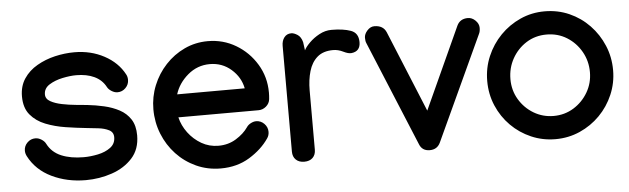

<svg xmlns="http://www.w3.org/2000/svg" viewBox="-41 -669 2668 814"><g transform="rotate(-5 1293.5 -262.5)"><path d="M293.9 -535.6Q363.8 -535.6 420.7 -505.1Q477.5 -474.6 504.9 -422.9Q510.7 -412.6 510.7 -399.4Q510.7 -379.4 496.3 -365Q481.9 -350.6 461.9 -350.6Q449.7 -350.6 436.8 -358.6Q423.8 -366.7 418.5 -377.4Q402.3 -407.7 370.1 -422.9Q337.9 -438 293.5 -438Q267.6 -438 234.9 -431.2Q202.1 -424.3 178.2 -409.2Q154.3 -394 154.3 -368.2Q154.3 -349.1 174.1 -338.1Q193.8 -327.1 222.9 -321.3Q252 -315.4 281.2 -312.7Q310.5 -310.1 329.1 -308.1Q365.2 -304.2 400.4 -296.1Q435.5 -288.1 464.8 -272.5Q494.1 -256.8 511.5 -230Q528.8 -203.1 528.8 -161.6Q528.8 -102.5 494.6 -64.9Q460.4 -27.3 407.2 -9.3Q354 8.8 295.9 8.8Q216.3 8.8 151.1 -22.7Q85.9 -54.2 54.7 -114.7Q48.8 -126.5 48.8 -137.7Q48.8 -157.7 63.2 -172.1Q77.6 -186.5 97.7 -186.5Q110.4 -186.5 123.3 -178.5Q136.2 -170.4 141.6 -159.2Q160.6 -122.1 200.4 -105.5Q240.2 -88.9 295.4 -88.9Q324.7 -88.9 356.2 -95.5Q387.7 -102.1 409.4 -118.2Q431.2 -134.3 431.2 -162.1Q431.2 -183.6 412.4 -193.1Q393.6 -202.6 367.4 -205.6Q341.3 -208.5 318.8 -210.9Q275.9 -215.3 230 -222.4Q184.1 -229.5 144.8 -245.1Q105.5 -260.7 81.1 -290Q56.6 -319.3 56.6 -368.2Q56.6 -412.1 77.9 -443.8Q99.1 -475.6 134.3 -495.8Q169.4 -516.1 211.2 -525.9Q252.9 -535.6 293.9 -535.6Z M861.8 -533.2Q926.8 -533.2 981 -501Q1035.2 -468.8 1068.1 -414.3Q1101.1 -359.9 1101.1 -293.5Q1101.1 -279.8 1099.6 -265.6Q1097.7 -247.6 1083.3 -235.1Q1068.8 -222.7 1050.8 -222.7L709.5 -222.2Q717.8 -187 740.7 -156.2Q763.7 -125.5 796.6 -106.4Q829.6 -87.4 868.7 -87.4Q910.6 -87.4 943.8 -107.9Q977.1 -128.4 995.6 -155.3Q1001.5 -164.6 1013.4 -170.9Q1025.4 -177.2 1036.1 -177.2Q1056.2 -177.2 1070.6 -162.6Q1085 -147.9 1085 -127.9Q1085 -112.3 1076.2 -100.1Q1045.9 -55.7 992.9 -23.2Q939.9 9.3 870.1 9.3Q814 9.3 765.9 -12.7Q717.8 -34.7 682.1 -72.8Q646.5 -110.8 626.7 -160.4Q606.9 -210 606.9 -265.1Q606.9 -318.4 626.5 -366.5Q646 -414.6 680.9 -452.1Q715.8 -489.7 762.2 -511.5Q808.6 -533.2 861.8 -533.2ZM1000.5 -320.3Q991.2 -368.2 952.6 -401.9Q914.1 -435.5 861.8 -435.5Q808.6 -435.5 767.8 -400.9Q727.1 -366.2 712.9 -319.8Z M1502.4 -473.1Q1502.4 -434.1 1464.8 -429.7Q1451.2 -428.2 1430.2 -438.7Q1409.2 -449.2 1387.7 -449.2Q1345.2 -449.2 1320.3 -427.5Q1295.4 -405.8 1284.7 -369.1Q1273.9 -332.5 1273.9 -287.1V-35.2Q1273.9 -13.7 1261 -1Q1248 11.7 1225.1 11.7Q1202.6 11.7 1189.5 -1Q1176.3 -13.7 1176.3 -35.6V-485.4Q1176.3 -507.3 1187.3 -521.5Q1198.2 -535.6 1217.3 -535.6Q1228.5 -535.6 1243.4 -526.1Q1258.3 -516.6 1264.2 -493.7L1269 -458.5Q1275.4 -472.2 1293.5 -490.2Q1311.5 -508.3 1336.4 -521.7Q1361.3 -535.2 1388.2 -535.2Q1438 -535.2 1470.2 -523.7Q1502.4 -512.2 1502.4 -473.1Z M1968.8 -534.7Q1986.3 -534.7 2000.7 -520.5Q2015.1 -506.3 2015.1 -489.3Q2015.1 -474.1 2010.3 -464.4L1804.2 -18.6Q1791 9.3 1759.3 9.3Q1726.6 9.3 1715.3 -20.5L1530.8 -466.3Q1526.9 -474.6 1526.9 -489.3Q1526.9 -504.9 1540.3 -519.8Q1553.7 -534.7 1570.3 -534.7Q1608.4 -534.7 1621.1 -504.4L1763.2 -158.7L1921.9 -506.3Q1935.1 -534.7 1968.8 -534.7Z M2294.9 -534.7Q2351.1 -534.7 2399.7 -513.2Q2448.2 -491.7 2484.9 -453.6Q2521.5 -415.5 2542.2 -366.2Q2563 -316.9 2563 -261.2Q2563 -206.5 2542 -157.5Q2521 -108.4 2484.1 -71Q2447.3 -33.7 2398.7 -12.2Q2350.1 9.3 2294.9 9.3Q2240.2 9.3 2191.7 -11.7Q2143.1 -32.7 2106.2 -69.8Q2069.3 -106.9 2048.3 -156Q2027.3 -205.1 2027.3 -261.2Q2027.3 -316.9 2048.3 -366.2Q2069.3 -415.5 2106.2 -453.4Q2143.1 -491.2 2191.4 -512.9Q2239.7 -534.7 2294.9 -534.7ZM2126 -260.3Q2126 -212.9 2149.2 -174.1Q2172.4 -135.3 2210.9 -112.3Q2249.5 -89.4 2295.4 -89.4Q2342.3 -89.4 2380.6 -113Q2418.9 -136.7 2441.7 -175.8Q2464.4 -214.8 2464.4 -261.2Q2464.4 -308.6 2441.9 -348.4Q2419.4 -388.2 2381.1 -412.1Q2342.8 -436 2294.9 -436Q2246.6 -436 2208.5 -411.9Q2170.4 -387.7 2148.2 -347.9Q2126 -308.1 2126 -260.3Z"/></g></svg>

Font: Manjari
Style: Bold
Weight: 700
Designer: Santhosh Thottingal <santhosh.thottingal@gmail.com>
Version: Version 2.000